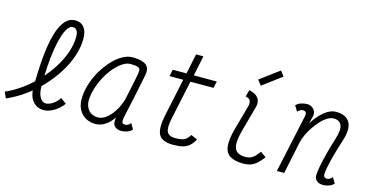

<svg xmlns="http://www.w3.org/2000/svg" viewBox="-122 -1259 3208 1675"><g transform="rotate(15 1481.5 -421.0)"><path d="M331 14Q270 14 233 -30Q196 -74 195 -145Q195 -298 206 -421.5Q217 -545 241 -633Q265 -721 304 -767.5Q343 -814 399 -814Q449 -814 477.5 -778.5Q506 -743 506 -678Q506 -602 480 -522.5Q454 -443 406 -365.5Q358 -288 293 -218Q228 -148 150 -92Q72 -36 -13 1L-37 -54Q41 -88 112.5 -141Q184 -194 243.5 -258.5Q303 -323 347.5 -394Q392 -465 416.5 -537.5Q441 -610 441 -676Q441 -715 428 -733.5Q415 -752 391 -752Q368 -752 347.5 -724Q327 -696 310.5 -644Q294 -592 282.5 -520.5Q271 -449 265 -362.5Q259 -276 260 -179Q260 -120 280.5 -83.5Q301 -47 334 -47Q363 -47 396.5 -69.5Q430 -92 453 -127L505 -90Q471 -43 423 -14.5Q375 14 331 14Z M1100 -75 1129 -24Q1116 -7 1088 3.5Q1060 14 1031 14Q997 14 976.5 -3.5Q956 -21 956 -47Q955 -61 956.5 -74Q958 -87 961 -93Q932 -44 888.5 -15Q845 14 800 14Q748 14 709 -8.5Q670 -31 648.5 -71Q627 -111 627 -165Q627 -228 646.5 -294Q666 -360 700.5 -420Q735 -480 778 -528Q821 -576 869 -604Q917 -632 963 -632Q1032 -632 1072.5 -612Q1113 -592 1113 -539Q1114 -535 1112 -522.5Q1110 -510 1104.5 -484Q1099 -458 1089.5 -410.5Q1080 -363 1064 -287.5Q1048 -212 1024 -103Q1020 -77 1023 -62Q1026 -47 1052 -47Q1064 -47 1077 -54.5Q1090 -62 1100 -75ZM803 -47Q841 -47 877 -73.5Q913 -100 944.5 -148Q976 -196 995 -258Q1019 -370 1034 -442.5Q1049 -515 1049 -531Q1049 -555 1028.5 -563Q1008 -571 960 -571Q926 -571 888.5 -546Q851 -521 815.5 -479Q780 -437 752 -384Q724 -331 707.5 -275.5Q691 -220 690 -168Q691 -114 722 -80.5Q753 -47 803 -47Z M1501 14Q1399 14 1370.5 -39.5Q1342 -93 1367 -213L1440 -557H1316L1329 -618H1453L1491 -800H1557L1519 -618H1727L1713 -557H1505L1431 -209Q1412 -121 1427.5 -84Q1443 -47 1505 -47Q1542 -47 1565 -53Q1588 -59 1604 -73Q1620 -87 1633 -110L1691 -85Q1670 -46 1645 -24.5Q1620 -3 1586 5.5Q1552 14 1501 14Z M2135 14Q2057 14 2014.5 -12Q1972 -38 1965 -98.5Q1958 -159 1987 -262L2049 -485Q2055 -513 2046.5 -532Q2038 -551 2004 -557L2020 -618Q2075 -608 2100.5 -577.5Q2126 -547 2116 -498L2051 -262Q2029 -180 2032 -133Q2035 -86 2062 -66.5Q2089 -47 2138 -47Q2162 -47 2180.5 -54Q2199 -61 2217.5 -78Q2236 -95 2258 -126L2309 -90Q2280 -51 2253.5 -28Q2227 -5 2199 4.5Q2171 14 2135 14ZM2107 -682 2071 -728 2243 -856 2278 -810Z M2921 -75 2951 -24Q2937 -7 2909.5 3.5Q2882 14 2853 14Q2818 14 2797.5 -3.5Q2777 -21 2776 -50Q2776 -78 2785.5 -130.5Q2795 -183 2813 -253Q2831 -323 2856 -402Q2885 -492 2866.5 -531.5Q2848 -571 2797 -571Q2771 -571 2741 -553.5Q2711 -536 2683 -505.5Q2655 -475 2630 -438.5Q2605 -402 2587 -363.5Q2569 -325 2562 -291L2501 0H2435L2548 -525Q2548 -530 2549 -535Q2550 -540 2550 -544Q2549 -557 2541 -564Q2533 -571 2518 -571Q2509 -571 2497 -565Q2485 -559 2471 -545L2441 -594Q2455 -612 2483 -622Q2511 -632 2540 -632Q2564 -632 2583.5 -620Q2603 -608 2612.5 -586.5Q2622 -565 2614 -535L2599 -474Q2643 -545 2696 -588.5Q2749 -632 2802 -632Q2892 -632 2925.5 -574Q2959 -516 2919 -396Q2896 -325 2878.5 -261.5Q2861 -198 2851.5 -149.5Q2842 -101 2842 -74Q2843 -62 2851.5 -54.5Q2860 -47 2874 -47Q2885 -47 2898 -54.5Q2911 -62 2921 -75Z"/></g></svg>

Font: Victor Mono Thin Light
Style: Italic
Weight: 300
Italic angle: -12°
Monospace: yes
Version: Version 1.561;gftools[0.9.30]